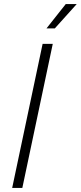

<svg xmlns="http://www.w3.org/2000/svg" viewBox="-20 -926 398 946"><path d="M209 -786H250L358 -906H304ZM40 0H90L240 -710H190Z"/></svg>

Font: Geist ExtraLight
Style: Italic
Weight: 200
Italic angle: -12°
Designer: Basement.studio, Andrés Briganti, Mateo Zaragoza
Foundry: Basement.studio, Vercel, Andrés Briganti, Guido Ferreyra, Mateo Zaragoza
Version: Version 1.500